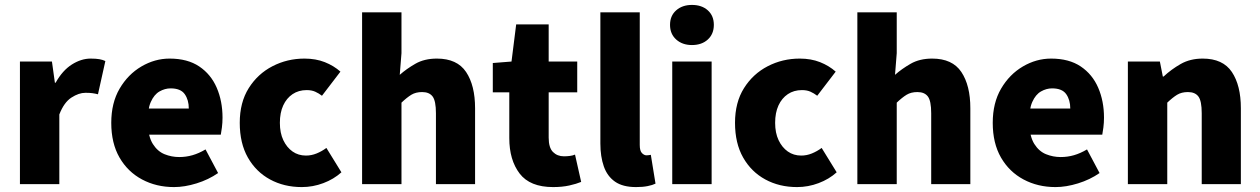

<svg xmlns="http://www.w3.org/2000/svg" viewBox="-20 -748 5118 780"><path d="M61 0V-498H191L203 -412H206Q234 -462 272 -486Q310 -510 348 -510Q370 -510 384 -507.5Q398 -505 408 -500L378 -365Q366 -368 355 -369.5Q344 -371 327 -371Q300 -371 270 -351.5Q240 -332 221 -283V0Z M687 12Q615 12 557 -19Q499 -50 465.5 -108Q432 -166 432 -249Q432 -330 466 -388Q500 -446 554.5 -478Q609 -510 669 -510Q742 -510 789.5 -478Q837 -446 860.5 -391.5Q884 -337 884 -270Q884 -249 881.5 -230Q879 -211 877 -201H557L555 -307H747Q747 -342 730.5 -365.5Q714 -389 673 -389Q650 -389 628 -376.5Q606 -364 592.5 -333.5Q579 -303 580 -249Q582 -193 601 -163Q620 -133 648.5 -121.5Q677 -110 708 -110Q736 -110 762 -117.5Q788 -125 815 -141L866 -45Q827 -18 778.5 -3Q730 12 687 12Z M1206 12Q1134 12 1077 -19Q1020 -50 987 -108Q954 -166 954 -249Q954 -332 990.5 -390Q1027 -448 1087 -479Q1147 -510 1217 -510Q1263 -510 1299.5 -495.5Q1336 -481 1363 -457L1288 -359Q1275 -369 1260.5 -375.5Q1246 -382 1226 -382Q1193 -382 1168.5 -365.5Q1144 -349 1130.5 -319.5Q1117 -290 1117 -249Q1117 -208 1131 -178.5Q1145 -149 1168.5 -132.5Q1192 -116 1223 -116Q1245 -116 1266 -124.5Q1287 -133 1306 -147L1367 -48Q1336 -20 1293.5 -4Q1251 12 1206 12Z M1451 0V-698H1611V-532L1604 -444Q1631 -468 1667.5 -489Q1704 -510 1755 -510Q1837 -510 1873.5 -455.5Q1910 -401 1910 -308V0H1751V-288Q1751 -338 1737.5 -356Q1724 -374 1695 -374Q1669 -374 1651 -363Q1633 -352 1611 -331V0Z M2227 12Q2133 12 2091 -43Q2049 -98 2049 -187V-373H1982V-492L2058 -498L2077 -649H2209V-498H2325V-373H2209V-189Q2209 -148 2226.5 -130.5Q2244 -113 2271 -113Q2283 -113 2295 -114.5Q2307 -116 2316 -120L2341 -9Q2322 -1 2293 5.5Q2264 12 2227 12Z M2564 12Q2510 12 2478.5 -10Q2447 -32 2433 -72Q2419 -112 2419 -165V-698H2579V-159Q2579 -135 2588 -126Q2597 -117 2606 -117Q2611 -117 2614.5 -117.5Q2618 -118 2624 -119L2643 -2Q2631 4 2611 8Q2591 12 2564 12Z M2711 0V-498H2871V0ZM2791 -565Q2752 -565 2727 -587.5Q2702 -610 2702 -647Q2702 -684 2727 -706Q2752 -728 2791 -728Q2831 -728 2855.5 -706Q2880 -684 2880 -647Q2880 -610 2855.5 -587.5Q2831 -565 2791 -565Z M3218 12Q3146 12 3089 -19Q3032 -50 2999 -108Q2966 -166 2966 -249Q2966 -332 3002.5 -390Q3039 -448 3099 -479Q3159 -510 3229 -510Q3275 -510 3311.5 -495.5Q3348 -481 3375 -457L3300 -359Q3287 -369 3272.5 -375.5Q3258 -382 3238 -382Q3205 -382 3180.5 -365.5Q3156 -349 3142.5 -319.5Q3129 -290 3129 -249Q3129 -208 3143 -178.5Q3157 -149 3180.5 -132.5Q3204 -116 3235 -116Q3257 -116 3278 -124.5Q3299 -133 3318 -147L3379 -48Q3348 -20 3305.5 -4Q3263 12 3218 12Z M3463 0V-698H3623V-532L3616 -444Q3643 -468 3679.5 -489Q3716 -510 3767 -510Q3849 -510 3885.5 -455.5Q3922 -401 3922 -308V0H3763V-288Q3763 -338 3749.5 -356Q3736 -374 3707 -374Q3681 -374 3663 -363Q3645 -352 3623 -331V0Z M4268 12Q4196 12 4138 -19Q4080 -50 4046.5 -108Q4013 -166 4013 -249Q4013 -330 4047 -388Q4081 -446 4135.5 -478Q4190 -510 4250 -510Q4323 -510 4370.5 -478Q4418 -446 4441.5 -391.5Q4465 -337 4465 -270Q4465 -249 4462.5 -230Q4460 -211 4458 -201H4138L4136 -307H4328Q4328 -342 4311.5 -365.5Q4295 -389 4254 -389Q4231 -389 4209 -376.5Q4187 -364 4173.5 -333.5Q4160 -303 4161 -249Q4163 -193 4182 -163Q4201 -133 4229.5 -121.5Q4258 -110 4289 -110Q4317 -110 4343 -117.5Q4369 -125 4396 -141L4447 -45Q4408 -18 4359.5 -3Q4311 12 4268 12Z M4562 0V-498H4692L4704 -437H4707Q4738 -466 4776.5 -488Q4815 -510 4866 -510Q4948 -510 4984.5 -455.5Q5021 -401 5021 -308V0H4862V-288Q4862 -338 4848.5 -356Q4835 -374 4806 -374Q4780 -374 4762 -363Q4744 -352 4722 -331V0Z"/></svg>

Font: Source Sans 3 ExtraBold
Style: Regular
Weight: 800
Designer: Paul D. Hunt
Foundry: Adobe
Version: Version 3.052;hotconv 1.1.0;makeotfexe 2.6.0